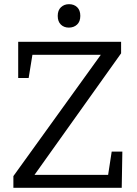

<svg xmlns="http://www.w3.org/2000/svg" viewBox="-20 -898 657 918"><path d="M44 0V-56L462 -636H135L117 -525H67V-698H559V-643L145 -62H497L514 -173H565L562 0ZM309 -766Q286 -766 271 -780.5Q256 -795 256 -822Q256 -849 271.5 -863.5Q287 -878 310 -878Q334 -878 349 -863.5Q364 -849 364 -822Q364 -795 348.5 -780.5Q333 -766 309 -766Z"/></svg>

Font: Bitter
Style: Regular
Weight: 400
Designer: Sol Matas, and Bitter project Authors
Foundry: Sol Matas
Version: Version 2.001